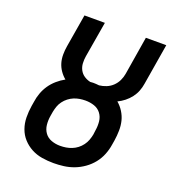

<svg xmlns="http://www.w3.org/2000/svg" viewBox="-135 -841 869 955"><g transform="rotate(20 300.0 -363.5)"><path d="M255 8Q224 8 193.5 3Q163 -2 137 -16Q111 -30 91.5 -51.5Q72 -73 62 -101Q52 -129 51.5 -160Q51 -191 56 -222L60 -246Q63 -269 71.5 -292.5Q80 -316 94 -336.5Q108 -357 127.5 -374Q147 -391 169 -403Q153 -416 140.5 -434Q128 -452 122 -472.5Q116 -493 116 -516Q116 -539 120 -562L149 -735H257L225 -546Q222 -528 223 -509Q224 -490 232.5 -474Q241 -458 256 -448Q271 -438 289 -434Q293 -434 296.5 -434.5Q300 -435 304 -435Q312 -435 320 -434.5Q328 -434 336 -433Q355 -435 373.5 -442.5Q392 -450 406.5 -464Q421 -478 429.5 -496Q438 -514 441 -533L474 -735H582L546 -518Q543 -498 535.5 -478.5Q528 -459 515 -442Q502 -425 485 -411.5Q468 -398 449 -389Q468 -373 481.5 -351.5Q495 -330 501 -306Q507 -282 506.5 -255Q506 -228 502 -202L498 -178Q494 -151 483.5 -124.5Q473 -98 455 -75.5Q437 -53 413 -36Q389 -19 362.5 -9Q336 1 308.5 4.5Q281 8 255 8ZM256 -84Q272 -84 287.5 -86.5Q303 -89 318 -95Q333 -101 346 -111Q359 -121 369 -134.5Q379 -148 384.5 -163Q390 -178 393 -193L396 -217Q400 -241 397.5 -264.5Q395 -288 381.5 -306Q368 -324 346 -331.5Q324 -339 299 -339Q284 -339 268.5 -336.5Q253 -334 238.5 -328Q224 -322 211 -312Q198 -302 188 -288.5Q178 -275 173 -260.5Q168 -246 165 -231L161 -207Q157 -183 159.5 -159.5Q162 -136 175 -118Q188 -100 210 -92Q232 -84 256 -84Z"/></g></svg>

Font: Iosevka Curly SmBdEx
Style: Italic
Weight: 600
Width: 7
Italic angle: -9°
Monospace: yes
Designer: Belleve Invis
Foundry: Belleve Invis
Version: Version 11.1.0; ttfautohint (v1.8.3)